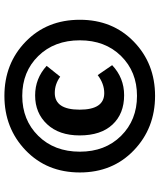

<svg xmlns="http://www.w3.org/2000/svg" viewBox="52 -858 707 850"><g transform="rotate(-90 405.0 -432.5)"><path d="M743 -432Q743 -287 646 -193Q549 -99 406 -99Q263 -99 165 -193Q67 -287 67 -432Q67 -578 165 -672Q263 -766 406 -766Q549 -766 646 -672Q743 -578 743 -432ZM159 -432Q159 -320 229 -249.5Q299 -179 406 -179Q513 -179 582.5 -249.5Q652 -320 652 -432Q652 -545 582.5 -616Q513 -687 406 -687Q299 -687 229 -616Q159 -545 159 -432ZM408 -630Q483 -630 539 -579L491 -519Q458 -543 419 -543Q345 -543 345 -433Q345 -324 418 -324Q460 -324 498 -353L542 -289Q486 -236 409 -236Q327 -236 279 -287.5Q231 -339 231 -433Q231 -524 280.5 -577Q330 -630 408 -630Z"/></g></svg>

Font: FiraGO
Style: Bold
Weight: 700
Designer: bBox Type
Foundry: bBox Type GmbH
Version: Version 1.001;PS 001.001;hotconv 1.0.88;makeotf.lib2.5.64775